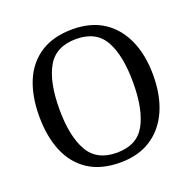

<svg xmlns="http://www.w3.org/2000/svg" viewBox="-129 -855 1000 996"><g transform="rotate(-20 371.0 -357.5)"><path d="M371 10Q265 10 195 -36Q125 -82 90.5 -165Q56 -248 56 -359Q56 -470 90.5 -552Q125 -634 195.5 -679.5Q266 -725 372 -725Q473 -725 542.5 -679.5Q612 -634 648.5 -551.5Q685 -469 685 -358Q685 -247 648.5 -164.5Q612 -82 542 -36Q472 10 371 10ZM371 -44Q483 -44 528.5 -127Q574 -210 574 -358Q574 -507 528.5 -589Q483 -671 372 -671Q260 -671 213.5 -589Q167 -507 167 -358Q167 -210 213.5 -127Q260 -44 371 -44Z"/></g></svg>

Font: Noto Serif Khitan Small Script
Style: Regular
Weight: 400
Designer: LIU Zhao, ZHANG Congyu, Kushim JIANG
Foundry: Guyu Beijing Co. Ltd.
Version: Version 1.000; ttfautohint (v1.8.4.7-5d5b)